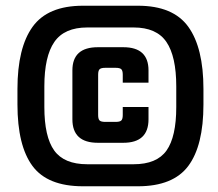

<svg xmlns="http://www.w3.org/2000/svg" viewBox="-20 -651 762 671"><path d="M409 -249V-277H499V-234Q499 -152 411 -152H322Q233 -152 233 -234V-405Q233 -486 322 -486H411Q499 -486 499 -405V-362H409V-390Q409 -404 404 -409Q399 -414 384 -414H348Q333 -414 328 -409Q323 -404 323 -390V-249Q323 -235 328 -230Q333 -225 348 -225H384Q399 -225 404 -230Q409 -235 409 -249ZM285 -77H447Q528 -77 562 -125Q596 -173 596 -277V-349Q596 -454 561.5 -504.5Q527 -555 447 -555H285Q205 -555 170 -504.5Q135 -454 135 -349V-277Q135 -173 169.5 -125Q204 -77 285 -77ZM691 -340V-286Q691 -142 638 -71Q585 0 462 0H270Q146 0 93.5 -71Q41 -142 41 -286V-340Q41 -484 94 -557.5Q147 -631 270 -631H462Q585 -631 638 -557.5Q691 -484 691 -340Z"/></svg>

Font: Teko Medium
Style: Regular
Weight: 500
Designer: Manushi Parikh, Jonny Pinhorn
Foundry: Indian Type Foundry
Version: Version 1.106;PS 1.0;hotconv 1.0.78;makeotf.lib2.5.61930; tt